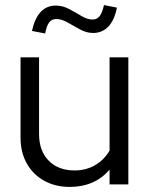

<svg xmlns="http://www.w3.org/2000/svg" viewBox="-20 -727 589 757"><path d="M255 10Q198 10 154 -14.5Q110 -39 85.5 -82.7Q61 -126.4 61 -184V-501H134V-199Q134 -132 172 -93.5Q210 -55 274.2 -55Q318.7 -55 354.4 -75.5Q390 -96 412 -133V-501H486V0H412V-58Q353 10 255 10ZM158 -595 106 -605Q128 -705 200 -705Q227 -705 252.5 -691.5Q278 -678 301 -664Q324 -650 345 -650Q362 -650 372.5 -663Q383 -676 390 -707L441 -697Q431 -647 407 -622Q383 -597 347 -597Q321 -597 295.5 -611Q270 -625 246.5 -638.5Q223 -652 202 -652Q184 -652 174 -639Q164 -626 158 -595Z"/></svg>

Font: Red Hat Display
Style: Regular
Weight: 300
Designer: Pentagram, MCKL
Foundry: Pentagram, MCKL
Version: Version 1.023